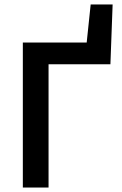

<svg xmlns="http://www.w3.org/2000/svg" viewBox="-20 -846 550 866"><path d="M83 0V-654H371L389 -826H488L478 -556H199V0Z"/></svg>

Font: Source Sans Pro SemiBold
Style: Regular
Weight: 600
Designer: Paul D. Hunt
Foundry: Adobe Systems Incorporated
Version: Version 2.045;hotconv 1.0.109;makeotfexe 2.5.65596